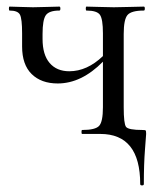

<svg xmlns="http://www.w3.org/2000/svg" viewBox="-20 -406 488 582"><path d="M412 -12Q420 -12 421.5 -10.5Q423 -9 423 0Q423 3 419.5 47Q416 91 416 152Q416 156 410.5 156Q405 156 405 152Q405 0 284 0H229Q227 0 227 -6Q227 -12 229 -12Q269 -12 280.5 -24.5Q292 -37 292 -81V-219Q227 -153 155 -153Q105 -153 76 -181.5Q47 -210 47 -265V-305Q47 -349 40.5 -361.5Q34 -374 9 -374Q7 -374 7 -380Q7 -386 9 -386Q18 -386 42 -385Q66 -384 80 -384Q96 -384 123 -385Q150 -386 160 -386Q163 -386 163 -380Q163 -374 160 -374Q129 -374 119 -360Q109 -346 109 -303V-288Q109 -240 130.5 -215Q152 -190 190 -190Q244 -190 292 -236V-305Q292 -348 283 -361Q274 -374 242 -374Q240 -374 240 -380Q240 -386 242 -386Q252 -386 280.5 -385Q309 -384 325 -384Q343 -384 374 -385Q405 -386 416 -386Q419 -386 419 -380Q419 -374 416 -374Q378 -374 366.5 -360.5Q355 -347 355 -303V-81Q355 -31 362 -21.5Q369 -12 412 -12Z"/></svg>

Font: Cormorant Garamond Book
Style: Regular
Weight: 500
Designer: Christian Thalmann (Catharsis Fonts)
Version: Version 1.000;PS 002.000;hotconv 1.0.88;makeotf.lib2.5.64775